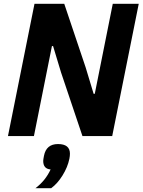

<svg xmlns="http://www.w3.org/2000/svg" viewBox="-20 -718 752 1013"><path d="M286 42Q349 42 349 93Q349 105 346 120Q337 164 310 207.5Q283 251 250 275H167Q220 235 247 176Q208 173 208 131Q208 124 212 104Q224 42 286 42ZM415 0 302 -336 260 -475H254L159 0H22L162 -698H319L432 -362L474 -223H480L575 -698H712L572 0Z"/></svg>

Font: Aneliza
Style: Bold Italic
Weight: 700
Italic angle: -11.31°
Designer: Mike Abbink, Paul van der Laan, Pieter van Rosmalen
Foundry: Bold Monday
Version: Version 3.0